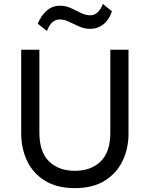

<svg xmlns="http://www.w3.org/2000/svg" viewBox="-20 -957 774 992"><path d="M367 15Q274.5 15 213 -22.8Q151.5 -60.5 120.5 -124.8Q89.5 -189 89.5 -268V-700H183.5V-271.5Q183.5 -172 233.2 -123.2Q283 -74.5 367 -74.5Q450.5 -74.5 500.2 -123.2Q550 -172 550 -271.5V-700H644V-268Q644 -189 613 -125Q582 -61 520.5 -23Q459 15 367 15ZM222.5 -797 175 -834.5Q193 -878 222 -902.8Q251 -927.5 289.5 -927.5Q320 -927.5 346.5 -915.2Q373 -903 397.5 -890.5Q422 -878 446 -878Q468 -878 484.5 -893.2Q501 -908.5 511.5 -937L558.5 -898.5Q544 -855 514.2 -831.5Q484.5 -808 446.5 -808Q416.5 -808 389.2 -820Q362 -832 337.2 -844.2Q312.5 -856.5 289 -856.5Q267.5 -856.5 250.8 -842Q234 -827.5 222.5 -797Z"/></svg>

Font: Geologica Cursive Light
Style: Regular
Weight: 300
Designer: Sindre Bremnes, Frode Helland
Foundry: Monokrom Skriftforlag AS
Version: Version 1.010;gftools[0.9.28]